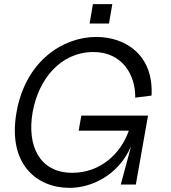

<svg xmlns="http://www.w3.org/2000/svg" viewBox="-20 -894 829 930"><path d="M317 16C419 16 552 -41 615 -186L565 0H638L697 -334H374L361 -261H604C565 -149 466 -57 330 -57C170 -57 110 -190 138 -350C166 -510 273 -642 433 -642C573 -642 637 -530 635 -421L714 -431C725 -624 592 -715 446 -715C286 -715 104 -600 60 -350C16 -100 157 16 317 16ZM414 -780H508L524 -874H430Z"/></svg>

Font: Uncut Sans
Style: Italic
Weight: 400
Italic angle: -10°
Designer: Kasper Nordkvist
Foundry: Uncut Type
Version: Version 1.111;FEAKit 1.0